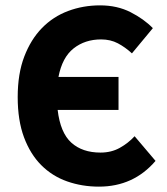

<svg xmlns="http://www.w3.org/2000/svg" viewBox="-20 -684 622 716"><path d="M349 12Q286 12 230.5 -7.5Q175 -27 134 -68Q93 -109 69.5 -172Q46 -235 46 -322Q46 -409 70.5 -473Q95 -537 136.5 -579.5Q178 -622 234 -643Q290 -664 353 -664Q417 -664 467 -638.5Q517 -613 550 -579L472 -485Q447 -508 419.5 -522.5Q392 -537 357 -537Q297 -537 254.5 -503.5Q212 -470 198 -397H422V-274H195Q205 -189 246 -152Q287 -115 355 -115Q395 -115 426.5 -132.5Q458 -150 482 -176L560 -84Q478 12 349 12Z"/></svg>

Font: hySource Sans Pro
Style: Bold
Weight: 700
Designer: Paul D. Hunt
Foundry: Adobe Systems Incorporated
Version: Version 2.021;PS 2.000;hotconv 1.0.86;makeotf.lib2.5.63406